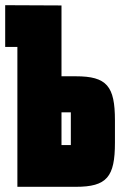

<svg xmlns="http://www.w3.org/2000/svg" viewBox="-20 -720 463 740"><path d="M272 0C392 0 423 -38 423 -170V-256C423 -388 392 -426 272 -426H217V-699L0 -700V-539H47V0ZM217 -287H253V-161H217Z"/></svg>

Font: Queering Heavy
Style: Bold
Weight: 900
Designer: Adam Naccarato
Foundry: adamnac
Version: Version 2.000;hotconv 1.0.109;makeotfexe 2.5.65596